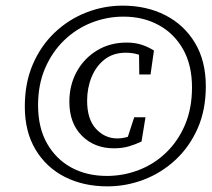

<svg xmlns="http://www.w3.org/2000/svg" viewBox="-20 -648 751 681"><path d="M361 13Q276 13 210 -20.5Q144 -54 106 -117.5Q68 -181 68 -270Q68 -354 96.5 -420Q125 -486 174 -532.5Q223 -579 285.5 -603.5Q348 -628 415 -628Q500 -628 566.5 -594Q633 -560 671.5 -496Q710 -432 710 -342Q710 -258 681 -192.5Q652 -127 602.5 -81Q553 -35 490.5 -11Q428 13 361 13ZM359 -24Q418 -24 472.5 -45Q527 -66 569.5 -107Q612 -148 636.5 -206Q661 -264 661 -338Q661 -417 629.5 -473Q598 -529 543 -559Q488 -589 418 -589Q359 -589 304.5 -567.5Q250 -546 207.5 -505Q165 -464 140 -406Q115 -348 115 -275Q115 -195 147 -139Q179 -83 233.5 -53.5Q288 -24 359 -24ZM384 -122Q315 -122 270.5 -166.5Q226 -211 226 -287Q226 -346 252 -393.5Q278 -441 324 -469Q370 -497 429 -497Q456 -497 478.5 -490.5Q501 -484 526 -469L514 -384H474L473 -468L504 -436Q475 -461 426 -461Q382 -461 351.5 -437.5Q321 -414 305 -375Q289 -336 289 -291Q289 -225 320.5 -191Q352 -157 396 -157Q414 -157 432.5 -162.5Q451 -168 469 -177L428 -146L456 -232H496L482 -146Q461 -136 437.5 -129Q414 -122 384 -122Z"/></svg>

Font: Lisu Bosa Medium
Style: Italic
Weight: 500
Italic angle: -19°
Designer: David Morse, Annie Olsen, Victor Gaultney, Frank Grießhammer (Latin)
Foundry: SIL International
Version: Version 2.000